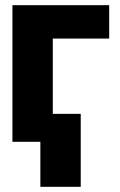

<svg xmlns="http://www.w3.org/2000/svg" viewBox="-20 -548 465 742"><path d="M28 0H136V174H292V-108H184V-399H402V-528H28Z"/></svg>

Font: Asimov Pro
Style: Blk
Weight: 900
Designer: Google
Version: Version 2.000980; 2014